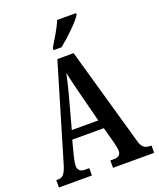

<svg xmlns="http://www.w3.org/2000/svg" viewBox="-167 -1031 934 1131"><g transform="rotate(-20 300.0 -465.5)"><path d="M250 -784V-771H300C352 -812 429 -886 449 -921V-931H330C314 -886 277 -831 250 -784ZM3 0H210V-46H182C151 -46 139 -63 139 -88C139 -106 147 -133 150 -149L173 -238H371L398 -139C402 -122 408 -98 408 -83C408 -59 393 -46 366 -46H342V0H600V-46H592C559 -46 541 -59 530 -98L355 -714H253L77 -122C59 -60 43 -46 14 -46H3ZM190 -292 244 -491C256 -536 267 -582 275 -620C282 -581 294 -536 307 -483L356 -292Z"/></g></svg>

Font: Noto Serif Lao ExtraCondensed SemiBold
Style: Regular
Weight: 600
Width: 2
Designer: Monotype Design Team
Foundry: Monotype Imaging Inc.
Version: Version 2.003